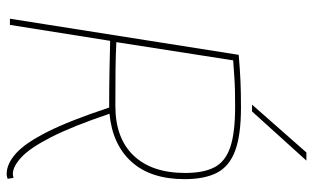

<svg xmlns="http://www.w3.org/2000/svg" viewBox="-206 -746 961 590"><g transform="rotate(90 275.0 -450.5)"><path d="M37 0 148 -703Q194 -707 229 -708.5Q264 -710 310 -710Q395 -710 443 -692Q491 -674 510.5 -636Q530 -598 530 -537Q530 -433 477 -374Q424 -315 329 -306Q368 -191 401 -126.5Q434 -62 462.5 -35.5Q491 -9 514 -9Q516 -9 519 -9.5Q522 -10 526 -11L529 7Q526 8 522.5 9Q519 10 514 10Q483 10 451 -18.5Q419 -47 384.5 -115.5Q350 -184 310 -305Q306 -305 301 -305H298Q241 -305 195.5 -306Q150 -307 105 -308L56 0ZM305 -324Q404 -324 457.5 -380Q511 -436 511 -539Q511 -595 493.5 -628.5Q476 -662 432 -677Q388 -692 308 -692Q279 -692 257.5 -691.5Q236 -691 215 -689.5Q194 -688 165 -686L109 -327Q149 -325 193.5 -324.5Q238 -324 305 -324ZM301 -744 448 -911H473L322 -744Z"/></g></svg>

Font: Georama Thin
Style: Italic
Weight: 100
Italic angle: -9°
Designer: Jean-Baptiste Levee
Foundry: Production Type
Version: Version 1.000